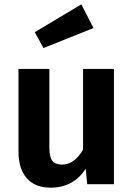

<svg xmlns="http://www.w3.org/2000/svg" viewBox="-20 -847 614 883"><path d="M504 0H381L374 -71Q318 16 213 16Q141 16 103 -27.5Q65 -71 65 -149V-530H207V-167Q207 -125 221 -107.5Q235 -90 265 -90Q322 -90 362 -159V-530H504ZM410 -718 180 -626 140 -699 354 -827Z"/></svg>

Font: FiraSans
Style: Regular
Weight: 600
Designer: Carrois Corporate & Edenspiekermann AG
Foundry: Carrois Corporate GbR & Edenspiekermann AG
Version: Version 3.106;PS 003.106;hotconv 1.0.70;makeotf.lib2.5.58329